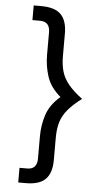

<svg xmlns="http://www.w3.org/2000/svg" viewBox="-62 -893 530 1007"><g transform="rotate(5 203.5 -389.0)"><path d="M73.7 77.1V0H113.8Q166 0 166 -56.2V-174.3Q166 -233.9 184.1 -288.3Q202.1 -342.8 255.4 -388.7Q202.1 -433.6 184.1 -488.5Q166 -543.5 166 -603V-721.7Q166 -777.8 113.8 -777.8H73.7V-855H113.8Q185.1 -855 217.3 -822.5Q249.5 -790 249.5 -721.7V-603Q249.5 -557.6 259.8 -522.5Q270 -487.3 296.1 -455.6Q322.3 -423.8 369.1 -388.7Q322.3 -353.5 296.1 -321.8Q270 -290 259.8 -255.1Q249.5 -220.2 249.5 -174.3V-56.2Q249.5 11.7 217.3 44.4Q185.1 77.1 113.8 77.1Z"/></g></svg>

Font: Voltaire
Style: Regular
Weight: 400
Designer: Yvonne Schüttler, Eben Sorkin, Emma Marichal
Foundry: Sorkin Type Co.
Version: Version 1.010; ttfautohint (v1.8.4.7-5d5b)